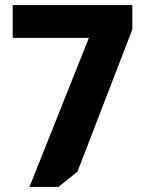

<svg xmlns="http://www.w3.org/2000/svg" viewBox="-20 -736 571 756"><path d="M501 -716V-620L285 -60L210 0H96L330 -587H30V-716Z"/></svg>

Font: Almarai ExtraBold
Style: Regular
Weight: 800
Designer: Boutros International 2019
Foundry: Created by Boutros International 2019
Version: Version 1.10